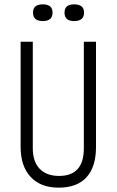

<svg xmlns="http://www.w3.org/2000/svg" viewBox="-20 -852 537 884"><path d="M250 12Q167 12 121 -37.5Q75 -87 75 -175V-660H131V-169Q131 -108 162.5 -75Q194 -42 252 -42Q366 -42 366 -169V-660H422V-175Q422 -84 378.5 -36Q335 12 250 12ZM321 -755Q277 -755 277 -794Q277 -832 321 -832Q367 -832 367 -794Q367 -755 321 -755ZM177 -755Q132 -755 132 -794Q132 -832 177 -832Q222 -832 222 -794Q222 -755 177 -755Z"/></svg>

Font: Bricolage Grotesque 12pt Condensed ExtraLight
Style: Regular
Weight: 200
Width: 3
Designer: Mathieu Triay
Foundry: Atelier Triay
Version: Version 1.001; ttfautohint (v1.8.4.7-5d5b);gftools[0.9.33.de